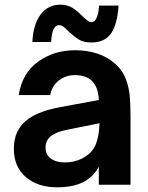

<svg xmlns="http://www.w3.org/2000/svg" viewBox="-20 -787 631 818"><path d="M39 -154Q39 -238 103 -282Q149 -314 234 -330L401 -361Q399 -413 374 -440Q349 -467 299 -467Q260 -467 230.5 -444Q201 -421 194 -382H60Q74 -475 142 -524Q210 -573 300 -573Q351 -573 395 -558.5Q439 -544 470 -516Q501 -489 515 -453Q529 -417 532.5 -381Q536 -345 536 -292V0H401V-76Q380 -39 350 -20Q303 11 223 11Q141 11 90 -32.5Q39 -76 39 -154ZM328 -111Q370 -132 386 -167Q402 -202 404 -262L270 -235Q216 -225 192 -203Q174 -185 174 -159Q174 -128 196.5 -111.5Q219 -95 256 -95Q296 -95 328 -111ZM271 -654Q259 -667 250 -673.5Q241 -680 232 -680Q201 -680 198 -608H118Q121 -682 152.5 -724.5Q184 -767 237 -767Q267 -767 288 -754Q309 -741 330 -719Q345 -705 353.5 -699Q362 -693 371 -693Q383 -693 391.5 -710.5Q400 -728 402 -763H485Q480 -683 453 -644.5Q426 -606 370 -606Q336 -606 316 -618.5Q296 -631 271 -654Z"/></svg>

Font: Open Sauce One
Style: Bold
Weight: 700
Designer: Alfredo Marco Pradil
Foundry: Creative Sauce Fz LLC
Version: Version 1.477